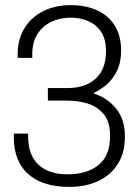

<svg xmlns="http://www.w3.org/2000/svg" viewBox="-20 -718 547 750"><path d="M252 12Q180 12 131.5 -11Q83 -34 58.5 -77.5Q34 -121 34 -182V-196H90V-184Q90 -112 130.5 -74.5Q171 -37 243 -37Q319 -37 364.5 -73Q410 -109 410 -188Q410 -241 386 -271Q362 -301 324 -313Q286 -325 243 -325H167V-374H246Q286 -374 319.5 -388.5Q353 -403 373.5 -435Q394 -467 394 -520Q394 -564 375.5 -592.5Q357 -621 326 -635Q295 -649 256 -649Q215 -649 181 -633Q147 -617 126.5 -585.5Q106 -554 106 -506V-492H49V-506Q49 -564 75 -607Q101 -650 148 -674Q195 -698 257 -698Q314 -698 358.5 -678Q403 -658 428 -618.5Q453 -579 453 -520Q453 -474 437 -441.5Q421 -409 397.5 -388.5Q374 -368 348 -356V-352Q399 -336 433.5 -294Q468 -252 468 -184Q468 -122 440.5 -78Q413 -34 364 -11Q315 12 252 12Z"/></svg>

Font: Archivo SemiCondensed ExtraLight
Style: Regular
Weight: 250
Width: 4
Designer: Hector Gatti
Foundry: Omnibus-Type
Version: Version 2.001